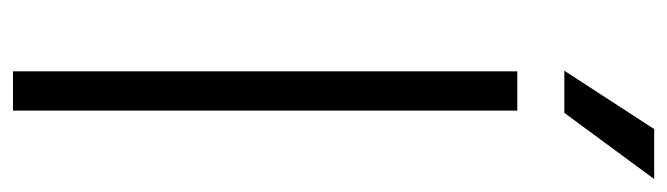

<svg xmlns="http://www.w3.org/2000/svg" viewBox="-386 -642 1028 296"><g transform="rotate(90 128.0 -494.0)"><path d="M90 0V-777.5H150.5V0ZM89 -850 179 -988.5H256L154 -850Z"/></g></svg>

Font: Spline Sans Light
Style: Regular
Weight: 300
Designer: Eben Sorkin, Mirko Velimirovic
Foundry: Sorkin Type
Version: Version 1.000; ttfautohint (v1.8.3)